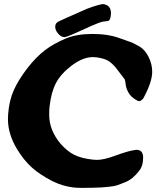

<svg xmlns="http://www.w3.org/2000/svg" viewBox="-20 -906 768 932"><path d="M516.6 -823.2Q514.6 -816.4 513.2 -812.5Q511.7 -808.6 508.8 -806.6Q505.9 -804.7 504.4 -804.2Q502.9 -803.7 496.6 -803.2Q490.2 -802.7 486.3 -801.8Q485.4 -801.8 484.4 -801.8Q469.7 -801.8 391.1 -765.6Q312.5 -729.5 297.9 -726.6Q295.9 -725.6 293 -725.6Q277.3 -725.6 262.7 -742.2Q248 -758.8 248 -776.4Q248 -794.9 266.6 -802.7Q296.9 -817.4 342.8 -836.9Q353.5 -841.8 373 -850.6Q392.6 -859.4 403.3 -863.8Q414.1 -868.2 433.6 -874.5Q453.1 -880.9 474.6 -885.7Q479.5 -886.7 483.4 -885.7Q518.6 -879.9 518.6 -841.8Q518.6 -837.9 518.1 -833Q517.6 -828.1 516.6 -823.2ZM633.8 -177.7Q634.8 -177.7 637.7 -178.2Q640.6 -178.7 642.6 -178.7Q674.8 -178.7 674.8 -140.6Q674.8 -99.6 654.3 -75.2Q639.6 -56.6 623.5 -43Q607.4 -29.3 586.4 -21Q565.4 -12.7 550.8 -7.3Q536.1 -2 509.8 0.5Q483.4 2.9 471.2 3.9Q459 4.9 427.2 5.4Q395.5 5.9 385.7 5.9H371.1Q298.8 5.9 231.4 -28.3Q172.9 -58.6 134.8 -92.8Q96.7 -127 63.5 -180.7Q18.6 -254.9 18.6 -327.1Q18.6 -342.8 19.5 -351.6Q24.4 -418 46.9 -468.3Q69.3 -518.6 115.2 -578.1Q156.2 -629.9 197.3 -661.6Q238.3 -693.4 300.8 -719.7Q353.5 -741.2 428.7 -741.2Q506.8 -741.2 563.5 -719.7Q570.3 -716.8 592.3 -709.5Q614.3 -702.1 625 -697.3Q635.7 -692.4 652.3 -683.1Q668.9 -673.8 680.7 -660.6Q692.4 -647.5 701.2 -629.9Q718.8 -594.7 718.8 -557.6Q718.8 -507.8 675.8 -428.7Q664.1 -415 656.2 -415Q650.4 -415 640.6 -420.9Q614.3 -436.5 603 -457.5Q591.8 -478.5 589.8 -497.6Q587.9 -516.6 585 -521.5Q576.2 -532.2 562.5 -550.8Q548.8 -569.3 542 -577.6Q535.2 -585.9 523.9 -596.7Q512.7 -607.4 501 -613.3Q489.3 -619.1 473.6 -623Q450.2 -628.9 430.7 -628.9Q382.8 -628.9 328.1 -587.9Q275.4 -547.9 252 -503.4Q228.5 -459 220.7 -389.6Q218.8 -375 218.8 -348.6Q218.8 -274.4 273.4 -209Q306.6 -170.9 341.8 -153.8Q377 -136.7 432.6 -130.9Q439.5 -129.9 451.2 -129.9Q484.4 -129.9 542.5 -151.4Q600.6 -172.9 633.8 -177.7Z"/></svg>

Font: Essays1743
Style: Bold
Weight: 700
Designer: Based on the typeface in a 1743 English translation of the essays of Montaigne.  PostScript/TrueType font designed by Jo
Version: Version 002.100